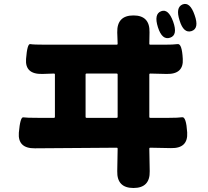

<svg xmlns="http://www.w3.org/2000/svg" viewBox="-20 -873 1040 958"><path d="M646 65Q563 65 565 -19L567 -131Q567 -136 562 -136L154 -133Q68 -132 74 -211Q81 -290 96 -287.5Q111 -285 171 -285H249Q254 -285 254 -290V-501Q254 -506 249 -506L191 -504Q104 -502 110 -579Q116 -656 131 -653Q146 -650 207 -650H562Q567 -650 567 -655L565 -711Q563 -796 646 -796Q728 -796 726 -712L725 -655Q725 -650 730 -650H800Q845 -650 866.5 -653Q888 -656 892 -579Q897 -502 811 -504L730 -506Q725 -506 725 -501V-290Q725 -285 730 -285H822Q869 -285 889 -288Q909 -291 914 -212Q919 -132 833 -134L730 -136Q725 -136 725 -131L727 -19Q729 65 646 65ZM407 -290Q407 -285 412 -285H562Q567 -285 567 -290V-501Q567 -506 562 -506H412Q407 -506 407 -501ZM829 -685Q789 -671 768 -737Q747 -803 784 -817Q820 -831 844 -765Q868 -698 829 -685ZM936 -718Q896 -705 876 -771Q855 -836 891 -851Q928 -865 951 -798Q975 -731 936 -718Z"/></svg>

Font: Resource Han Rounded JP Heavy
Style: Regular
Weight: 900
Designer: Cyano Hao (round all glyphs); Ryoko NISHIZUKA 西塚涼子 (kana, bopomofo & ideographs); Paul D. Hunt (Latin, Greek & Cyrillic)
Foundry: Cyano Hao
Version: 0.990